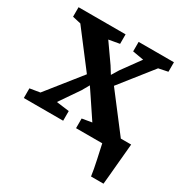

<svg xmlns="http://www.w3.org/2000/svg" viewBox="-169 -691 966 1006"><g transform="rotate(30 313.5 -188.0)"><path d="M70 -68.5 233 -273 70 -486.5 19.5 -498V-555.5H304V-498L239 -486.5L317 -375.5L343.5 -333L369.5 -375.5L450 -486.5L383 -498V-555.5H596.5V-498L540.5 -486.5L386 -291.5L555.5 -70H618Q616.5 -50.5 613.2 -16.5Q610 17.5 606.5 56.2Q603 95 600 128.5Q597 162 595 180H519.5Q517.5 163.5 512.8 138.2Q508 113 502.2 86Q496.5 59 491.2 35.8Q486 12.5 483.5 0H325V-58.5L384 -68.5L305.5 -186L275.5 -230.5L250.5 -186.5L169.5 -68.5L247 -58.5V0H9V-58.5Z"/></g></svg>

Font: Merriweather
Style: Bold
Weight: 700
Designer: Eben Sorkin
Foundry: Eben Sorkin
Version: Version 2.100; ttfautohint (v1.7.19-72a1) -l 8 -r 50 -G 200 